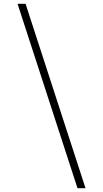

<svg xmlns="http://www.w3.org/2000/svg" viewBox="-20 -843 540 1006"><path d="M386 143 72 -823H114L428 143Z"/></svg>

Font: Iosevka Curly Slab Extralight
Style: Regular
Weight: 200
Monospace: yes
Designer: Belleve Invis
Foundry: Belleve Invis
Version: Version 22.1.2; ttfautohint (v1.8.4)